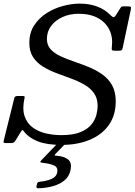

<svg xmlns="http://www.w3.org/2000/svg" viewBox="-47 -785 743 1060"><path d="M212 -570Q212 -535.5 232.5 -513Q253 -490.5 287 -474.8Q321 -459 361.5 -445.2Q402 -431.5 442.5 -415Q483 -398.5 517 -374.8Q551 -351 571.5 -314.8Q592 -278.5 592 -225Q592 -150 554.8 -96.2Q517.5 -42.5 450 -13.8Q382.5 15 292 15Q210 15 160.2 -5.2Q110.5 -25.5 85.5 -59Q79 -68 76.5 -67.2Q74 -66.5 67 -55.5L38.5 -9Q34.5 -2.5 29.5 1.2Q24.5 5 13 5H-11.5Q-23 5 -25.8 2.8Q-28.5 0.5 -26.5 -8.5L32 -243.5Q34.5 -255 49 -255H80Q91 -255 89 -247Q75 -185 88.5 -144.5Q102 -104 134 -80.8Q166 -57.5 207.8 -48.2Q249.5 -39 292 -39Q357.5 -39 397.2 -55.5Q437 -72 457.5 -97.5Q478 -123 485 -150.5Q492 -178 492 -200Q492 -243 471.5 -271.2Q451 -299.5 417.5 -318.5Q384 -337.5 343.8 -352Q303.5 -366.5 263.2 -381.8Q223 -397 189.5 -417.8Q156 -438.5 135.5 -469.8Q115 -501 115 -548Q115 -604.5 141.8 -645.2Q168.5 -686 210.8 -712.8Q253 -739.5 301.2 -752.2Q349.5 -765 392 -765Q447 -765 489.5 -749Q532 -733 562 -702.5Q573.5 -691 579.2 -690Q585 -689 595 -704.5L615 -736.5Q619.5 -743.5 622.2 -746.8Q625 -750 636.5 -750H655.5Q671.5 -750 674.5 -746.8Q677.5 -743.5 675 -731L630 -519.5Q628 -509.5 623.2 -507.2Q618.5 -505 606 -505H588Q572.5 -505 570.8 -509.5Q569 -514 570.5 -526Q577 -579 557 -620.2Q537 -661.5 494 -685.2Q451 -709 388 -709Q338.5 -709 298.8 -691.2Q259 -673.5 235.5 -642.2Q212 -611 212 -570ZM155 240 157 231.5Q159 223 163.2 220.8Q167.5 218.5 175 218Q206 215.5 234.8 204Q263.5 192.5 268.5 168Q275 138 249.8 127.8Q224.5 117.5 191.5 114.5Q177.5 113 176 109.8Q174.5 106.5 181 100L278 -1Q282.5 -6 294 -6H306.5Q327.5 -6 318 4L261 63Q253 71.5 254 72.8Q255 74 268 75Q308 78.5 329.5 95.8Q351 113 342 155Q334.5 191 307 212.5Q279.5 234 241.8 243.8Q204 253.5 164.5 254.5Q151.5 255 155 240Z"/></svg>

Font: Besley
Style: Italic
Weight: 400
Italic angle: -13°
Designer: Owen Earl
Foundry: indestructible type*
Version: Version 4.000; ttfautohint (v1.8.4.7-5d5b)